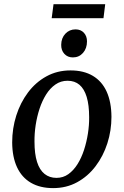

<svg xmlns="http://www.w3.org/2000/svg" viewBox="-20 -908 604 938"><path d="M324.5 -564Q389 -564 433.5 -537.5Q478 -511 501 -460.5Q524 -410 524.5 -337.5Q524.5 -270 504.5 -207.8Q484.5 -145.5 447 -96Q409.5 -46.5 357 -17.8Q304.5 11 239.5 11Q176 11 131.2 -15Q86.5 -41 63.2 -91Q40 -141 39.5 -212Q39.5 -280.5 59.5 -343.5Q79.5 -406.5 116.8 -456.2Q154 -506 206.8 -535Q259.5 -564 324.5 -564ZM310 -513.5Q277 -513.5 250.8 -495.2Q224.5 -477 205.2 -446.2Q186 -415.5 173.2 -376.8Q160.5 -338 154.2 -296.5Q148 -255 148.5 -216Q148.5 -156 161 -116.8Q173.5 -77.5 197.8 -58.2Q222 -39 256 -39Q288.5 -39 314 -57.2Q339.5 -75.5 358.8 -106.2Q378 -137 390.5 -175.5Q403 -214 409.5 -255.5Q416 -297 415.5 -335.5Q415.5 -395 403.5 -434.5Q391.5 -474 368.2 -493.8Q345 -513.5 310 -513.5ZM336 -627.5Q310.5 -627.5 294.5 -644.8Q278.5 -662 279 -689.5Q279.5 -722.5 299.5 -743.5Q319.5 -764.5 349 -764.5Q374.5 -764.5 389.8 -748Q405 -731.5 405 -706Q405 -671.5 385.5 -649.5Q366 -627.5 336 -627.5ZM241.5 -887.5H494L485.5 -819H232.5Z"/></svg>

Font: Merriweather 28pt
Style: Italic
Weight: 400
Italic angle: -7.8°
Version: Version 2.101